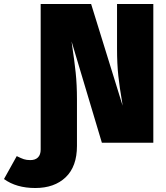

<svg xmlns="http://www.w3.org/2000/svg" viewBox="-161 -716 832 963"><path d="M608 -696V0H350L198 -508L201 -486Q212 -413 218.5 -352.5Q225 -292 225 -216V16Q225 119 168.5 173Q112 227 16 227Q-79 227 -141 182L-77 67Q-55 78 -41.5 82.5Q-28 87 -9 87Q16 87 29.5 73.5Q43 60 43 34V-696H296L454 -186L451 -207Q439 -276 432.5 -335.5Q426 -395 426 -473V-696Z"/></svg>

Font: FiraGO Heavy
Style: Regular
Weight: 900
Designer: bBox Type
Foundry: bBox Type GmbH
Version: Version 1.001